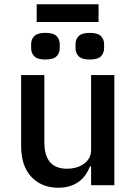

<svg xmlns="http://www.w3.org/2000/svg" viewBox="-20 -868 640 900"><path d="M407 -88H402Q394 -68 381.5 -49.5Q369 -31 351 -17.5Q333 -4 309 4Q285 12 253 12Q175 12 127 -39Q79 -90 79 -184V-516H188V-200Q188 -77 295 -77Q316 -77 336 -82.5Q356 -88 372 -99Q388 -110 397.5 -126.5Q407 -143 407 -166V-516H516V0H407ZM152 -848H442V-765H152ZM126 -642V-661Q126 -684 141 -699Q156 -714 193 -714Q230 -714 245 -699Q260 -684 260 -661V-642Q260 -619 245 -604Q230 -589 193 -589Q156 -589 141 -604Q126 -619 126 -642ZM334 -642V-661Q334 -684 349 -699Q364 -714 401 -714Q438 -714 453 -699Q468 -684 468 -661V-642Q468 -619 453 -604Q438 -589 401 -589Q364 -589 349 -604Q334 -619 334 -642Z"/></svg>

Font: IBM Plaex Mono Medium
Style: Regular
Weight: 500
Designer: Mike Abbink, Paul van der Laan, Pieter van Rosmalen
Foundry: Bold Monday
Version: Version 2.003